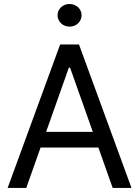

<svg xmlns="http://www.w3.org/2000/svg" viewBox="-20 -926 686 946"><path d="M17.6 0H109.4L319.3 -592.8H325.2L535.2 0H627.9L369.1 -707H276.4ZM503.9 -276.4H141.6V-199.2H503.9ZM293 -802.2C302.1 -797.4 311.8 -794.9 322.3 -794.9C333.3 -794.9 343.4 -797.4 352.5 -802.2C361.7 -807.1 368.8 -814 374 -822.8C379.2 -831.5 381.8 -840.8 381.8 -850.6C381.8 -861 379.2 -870.4 374 -878.9C368.8 -887.4 361.7 -894 352.5 -898.9C343.4 -903.8 333.3 -906.2 322.3 -906.2C311.8 -906.2 302.1 -903.8 293 -898.9C283.9 -894 276.7 -887.4 271.5 -878.9C266.3 -870.4 263.7 -861 263.7 -850.6C263.7 -840.8 266.3 -831.5 271.5 -822.8C276.7 -814 283.9 -807.1 293 -802.2Z"/></svg>

Font: Pretendard Variable
Style: Regular
Weight: 400
Designer: Base glyphs from Inter by Rasmus Andersson; Hangeul glyphs from Noto Sans CJK(Source Han Sans) by Jang Soo-young and Kan
Foundry: Kil Hyung-jin
Version: Version 1.309;Glyphs 3.2 (3225)